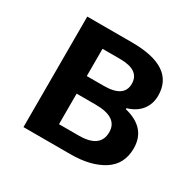

<svg xmlns="http://www.w3.org/2000/svg" viewBox="-115 -615 749 739"><g transform="rotate(30 259.0 -245.5)"><path d="M186 -78.1H273.9Q369.1 -78.1 369.1 -147.9Q369.1 -213.9 270 -213.9H186ZM186 -292H261.2Q351.1 -292 351.1 -352.5Q351.1 -413.1 264.2 -413.1H186ZM73.2 0V-491.2H272Q461.9 -491.2 461.9 -363.8Q461.9 -326.7 440.9 -299.8Q419.9 -272.9 379.9 -261.2V-256.8Q481.9 -231.9 481.9 -141.1Q481.9 -70.3 426.8 -35.2Q371.6 0 282.2 0Z"/></g></svg>

Font: SourceSansPro-Semibold
Style: Regular
Weight: 600
Designer: Paul D. Hunt
Foundry: Adobe Systems Incorporated
Version: Version 2.020;PS 2.0;hotconv 1.0.86;makeotf.lib2.5.63406